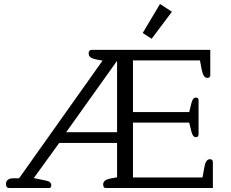

<svg xmlns="http://www.w3.org/2000/svg" viewBox="-20 -946 1161 966"><path d="M698 -780 785 -926 845 -887 743 -751ZM10 -21Q10 -34 19.5 -41.5Q29 -49 46 -49H76L496 -641L464 -647Q444 -651 435 -658Q426 -665 426 -678Q426 -686 430 -690.5Q434 -695 440 -695H1038V-568Q1038 -554 1023 -554Q1003 -554 995 -595L986 -642H649V-382H932L943 -427Q950 -455 965 -455Q979 -455 979 -442V-270Q979 -256 965 -256Q950 -256 943 -284L932 -329H649V-53H999L1008 -104Q1015 -145 1036 -145Q1051 -145 1051 -130V0H512Q506 0 502.5 -4.5Q499 -9 499 -17Q499 -30 508 -37Q517 -44 536 -48L569 -54V-227H278L150 -50L209 -38Q225 -35 231.5 -29Q238 -23 238 -14Q238 0 227 0H27Q10 0 10 -21ZM569 -281V-640L313 -281Z"/></svg>

Font: Maitree
Style: Regular
Weight: 400
Designer: CadsonDemak Team
Foundry: CadsonDemak
Version: Version 1.001